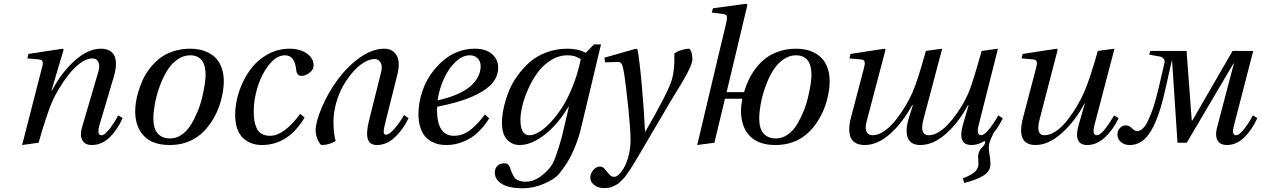

<svg xmlns="http://www.w3.org/2000/svg" viewBox="-20 -762 6732 1025"><path d="M98.1 12.2 203.1 -397Q210.4 -420.9 207.8 -432.1Q205.1 -443.4 188 -444.8L126 -450.2L131.8 -474.1L314.9 -502L319.8 -497.1L254.9 -278.8H257.8Q305.7 -372.1 377.4 -437Q449.2 -502 518.1 -502Q547.9 -502 566.9 -490.5Q585.9 -479 593 -458.7Q600.1 -438.5 598.9 -413.1Q597.7 -387.7 588.9 -356.9L511.2 -95.2Q496.1 -40 521 -40Q539.6 -40 565.9 -75Q592.3 -109.9 610.8 -146L634.8 -131.8Q606.4 -68.4 564.7 -28.1Q522.9 12.2 470.2 12.2Q431.2 12.2 418.2 -15.9Q405.3 -43.9 418.9 -85.9L504.9 -378.9Q514.2 -408.2 505.9 -429.2Q497.6 -450.2 472.2 -450.2Q443.4 -450.2 410.2 -426.3Q377 -402.3 348.1 -365.7Q319.3 -329.1 296.1 -290.8Q272.9 -252.4 257.8 -217.8Q226.1 -141.6 186 0Z M701.7 -168.9Q701.7 -189 705.3 -214.4Q709 -239.7 718.5 -272.2Q728 -304.7 742.4 -336.2Q756.8 -367.7 780.5 -397.9Q804.2 -428.2 833.5 -451.2Q862.8 -474.1 904.8 -488Q946.8 -502 995.6 -502Q1021.5 -502 1045.4 -497.3Q1069.3 -492.7 1093.5 -480.2Q1117.7 -467.8 1135.3 -448.5Q1152.8 -429.2 1163.8 -398.2Q1174.8 -367.2 1174.8 -327.1Q1174.8 -281.2 1159.2 -223.6Q1143.6 -166 1111.8 -116.2Q1030.8 12.2 885.7 12.2Q794.4 12.2 748 -36.6Q701.7 -85.4 701.7 -168.9ZM798.8 -128.9Q798.8 -76.2 821.8 -49.6Q844.7 -22.9 888.7 -22.9Q921.4 -22.9 950.2 -43Q979 -63 998.8 -95.2Q1018.6 -127.4 1034.4 -165.8Q1050.3 -204.1 1059.3 -242.7Q1068.4 -281.2 1073 -311.8Q1077.6 -342.3 1077.6 -361.8Q1077.6 -466.8 994.6 -466.8Q957 -466.8 923.8 -441.9Q890.6 -417 868.4 -378.9Q846.2 -340.8 830.1 -294.4Q814 -248 806.4 -205.3Q798.8 -162.6 798.8 -128.9Z M1235.4 -147.9Q1235.4 -210 1256.1 -272.5Q1276.9 -335 1313.2 -386.2Q1349.6 -437.5 1405.3 -469.7Q1460.9 -502 1525.4 -502Q1581.5 -502 1617.9 -476.6Q1654.3 -451.2 1654.3 -413.1Q1654.3 -390.1 1632.6 -373.5Q1610.8 -356.9 1590.3 -356.9Q1564.9 -356.9 1561.5 -387.2Q1557.1 -430.2 1542 -448.5Q1526.9 -466.8 1501.5 -466.8Q1457.5 -466.8 1418.2 -418.9Q1378.9 -371.1 1356.7 -302.2Q1334.5 -233.4 1334.5 -168Q1334.5 -138.7 1338.1 -117.2Q1341.8 -95.7 1350.8 -76.4Q1359.9 -57.1 1377.9 -47.1Q1396 -37.1 1422.4 -37.1Q1495.6 -37.1 1582.5 -153.8L1606.4 -134.8Q1518.6 12.2 1378.4 12.2Q1350.6 12.2 1326.4 4.2Q1302.2 -3.9 1281 -21.7Q1259.8 -39.6 1247.6 -71.8Q1235.4 -104 1235.4 -147.9Z M1950.2 -119.1 2014.2 -375Q2022.9 -408.2 2012 -427.5Q2001 -446.8 1980 -446.8Q1954.1 -446.8 1923.8 -429Q1893.6 -411.1 1865 -378.7Q1836.4 -346.2 1812.7 -304.9Q1789.1 -263.7 1774.7 -212.4Q1760.3 -161.1 1760.3 -110.8Q1760.3 -50.8 1772 -8.8Q1735.4 12.2 1697.3 12.2Q1689.5 12.2 1677.2 -13.7Q1665 -39.6 1665 -66.9Q1666 -113.8 1699.2 -191.2Q1732.4 -268.6 1782.2 -335.9Q1836.9 -409.7 1902.8 -455.8Q1968.8 -502 2030.3 -502Q2075.7 -502 2096.7 -467.5Q2117.7 -433.1 2102.1 -367.2L2040 -119.1Q2034.2 -95.7 2031.7 -84.2Q2029.3 -72.8 2028.6 -61.8Q2027.8 -50.8 2031 -46.9Q2034.2 -43 2041 -43Q2059.1 -43 2088.1 -77.6Q2117.2 -112.3 2137.2 -147.9L2161.1 -130.9Q2130.9 -68.8 2087.2 -28.3Q2043.5 12.2 1992.2 12.2Q1953.1 12.2 1943.4 -20.3Q1933.6 -52.7 1950.2 -119.1Z M2213.9 -151.9Q2213.9 -215.3 2235.6 -277.6Q2257.3 -339.8 2296.9 -388.2Q2389.2 -502 2515.6 -502Q2574.2 -502 2606.9 -473.1Q2639.6 -444.3 2639.6 -401.9Q2639.6 -348.1 2597.7 -306.2Q2561 -272 2495.8 -243.9Q2430.7 -215.8 2314 -191.9Q2313 -185.1 2313 -175.8Q2313 -37.1 2403.8 -37.1Q2430.2 -37.1 2455.1 -47.4Q2480 -57.6 2502 -77.4Q2523.9 -97.2 2537.4 -112.3Q2550.8 -127.4 2568.8 -150.9L2591.8 -130.9Q2567.4 -90.8 2538.1 -62Q2508.8 -33.2 2478.8 -17.6Q2448.7 -2 2420.4 5.1Q2392.1 12.2 2362.8 12.2Q2343.3 12.2 2325 8.8Q2306.6 5.4 2285.6 -5.4Q2264.6 -16.1 2249.5 -33.4Q2234.4 -50.8 2224.1 -81.3Q2213.9 -111.8 2213.9 -151.9ZM2315.9 -226.1Q2377 -239.3 2422.6 -259.8Q2468.3 -280.3 2494.6 -304.7Q2521 -329.1 2533.4 -355Q2545.9 -380.9 2545.9 -408.2Q2545.9 -434.6 2530 -450.7Q2514.2 -466.8 2487.8 -466.8Q2449.2 -466.8 2412.1 -431.9Q2375 -397 2349.9 -341.8Q2324.7 -286.6 2315.9 -226.1Z M2659.7 -106.9Q2659.7 -142.6 2668.5 -183.8Q2677.2 -225.1 2694.6 -270Q2711.9 -314.9 2741.2 -356Q2770.5 -397 2807.6 -429.9Q2844.7 -462.9 2897.2 -482.4Q2949.7 -502 3009.3 -502Q3067.4 -502 3107.4 -480L3150.4 -524.9H3188.5L3076.7 -56.2Q3056.6 12.2 3030.5 64.9Q3004.4 117.7 2964.4 166Q2941.9 193.8 2885 218.5Q2828.1 243.2 2773.4 243.2Q2695.8 243.2 2658.7 219.5Q2621.6 195.8 2621.6 160.2Q2621.6 138.2 2634.3 124Q2647 109.9 2673.3 109.9Q2685.1 109.9 2692.9 117.2Q2700.7 124.5 2703.6 135.3Q2706.5 146 2712.2 158.9Q2717.8 171.9 2724.4 182.6Q2731 193.4 2746.8 200.7Q2762.7 208 2785.6 208Q2831.5 208 2872.8 175Q2914.1 142.1 2931.6 108.9Q2944.8 83 2963.9 22Q2982.9 -39.1 2994.6 -96.2L3016.6 -189.9H3013.2Q2957.5 -97.2 2887.2 -42.5Q2816.9 12.2 2754.4 12.2Q2713.9 12.2 2686.8 -16.8Q2659.7 -45.9 2659.7 -106.9ZM2758.3 -123Q2758.3 -40 2806.6 -40Q2827.6 -40 2855.7 -55.9Q2883.8 -71.8 2916.3 -105.7Q2948.7 -139.6 2979.2 -186Q3009.8 -232.4 3037.1 -300.5Q3064.5 -368.7 3080.6 -445.8Q3052.2 -466.8 3010.3 -466.8Q2962.9 -466.8 2920.7 -440.4Q2878.4 -414.1 2849.6 -374Q2820.8 -334 2799.6 -286.4Q2778.3 -238.8 2768.3 -196.3Q2758.3 -153.8 2758.3 -123Z M3131.3 187Q3131.3 165 3147 146.2Q3162.6 127.4 3182.1 127Q3192.9 127 3200 132.3Q3207 137.7 3217.3 150.9Q3230 167.5 3238.8 174.8Q3247.6 182.1 3258.3 182.1Q3273.4 182.1 3291 162.4Q3308.6 142.6 3322.3 110.8Q3346.2 52.7 3346.2 -13.2Q3346.2 -67.4 3335 -178.5Q3323.7 -289.6 3313 -362.8Q3306.6 -404.3 3300.3 -418Q3293.9 -431.6 3278.3 -431.2L3210.4 -429.2L3207 -454.1L3375 -502L3383.3 -498Q3394 -443.4 3406 -310.1Q3418 -176.8 3423.3 -61H3426.3Q3547.9 -271 3567.4 -338.9Q3582.5 -390.6 3580.1 -477.1Q3597.2 -488.8 3619.6 -495.4Q3642.1 -502 3658.2 -502Q3661.6 -502 3665.8 -495.6Q3669.9 -489.3 3673.1 -475.8Q3676.3 -462.4 3676.3 -445.8Q3676.3 -437.5 3673.1 -426Q3669.9 -414.6 3662.1 -398.2Q3654.3 -381.8 3647.5 -368.4Q3640.6 -355 3627.2 -332Q3613.8 -309.1 3605.5 -295.4Q3597.2 -281.7 3580.3 -254.6Q3563.5 -227.5 3556.2 -214.8Q3541.5 -190.9 3414.1 26.9Q3397.5 55.7 3388.9 70.1Q3380.4 84.5 3366.7 107.2Q3353 129.9 3345.7 140.6Q3338.4 151.4 3326.9 168Q3315.4 184.6 3307.9 191.9Q3300.3 199.2 3289.6 209.7Q3278.8 220.2 3270 224.6Q3261.2 229 3250.2 234.1Q3239.3 239.3 3228 240.7Q3216.8 242.2 3204.1 242.2Q3172.4 242.2 3151.9 225.3Q3131.3 208.5 3131.3 187Z M3702.1 12.2 3818.8 -480 3856.9 -639.2Q3863.3 -668.5 3859.6 -677Q3856 -685.5 3836.9 -688L3779.8 -694.8L3786.1 -717.8L3964.8 -742.2L3970.2 -736.8L3909.2 -480L3858.9 -270H3952.1Q3961.9 -303.7 3976.1 -334.2Q3990.2 -364.7 4013.9 -396.2Q4037.6 -427.7 4066.9 -450.4Q4096.2 -473.1 4138.4 -487.5Q4180.7 -502 4230 -502Q4255.9 -502 4279.8 -497.3Q4303.7 -492.7 4327.9 -480.2Q4352.1 -467.8 4369.6 -448.5Q4387.2 -429.2 4398.2 -398.2Q4409.2 -367.2 4409.2 -327.1Q4409.2 -281.2 4393.6 -223.6Q4377.9 -166 4346.2 -116.2Q4265.1 12.2 4120.1 12.2Q4028.8 12.2 3982.4 -36.6Q3936 -85.4 3936 -168.9Q3936 -198.7 3942.9 -234.9H3850.1L3793.9 0ZM4033.2 -128.9Q4033.2 -76.2 4056.2 -49.6Q4079.1 -22.9 4123 -22.9Q4155.8 -22.9 4184.6 -43Q4213.4 -63 4233.2 -95.2Q4252.9 -127.4 4268.8 -165.8Q4284.7 -204.1 4293.7 -242.7Q4302.7 -281.2 4307.4 -311.8Q4312 -342.3 4312 -361.8Q4312 -466.8 4229 -466.8Q4191.4 -466.8 4158.2 -441.9Q4125 -417 4102.8 -378.9Q4080.6 -340.8 4064.5 -294.4Q4048.3 -248 4040.8 -205.3Q4033.2 -162.6 4033.2 -128.9Z M4514.6 -450.2 4520.5 -474.1 4702.6 -502 4707.5 -497.1 4605.5 -109.9Q4597.2 -77.6 4606 -58.8Q4614.7 -40 4639.6 -40Q4669.4 -40 4702.4 -63.5Q4735.4 -86.9 4763.7 -123.3Q4792 -159.7 4814.2 -197Q4836.4 -234.4 4851.6 -269Q4869.1 -311 4883.3 -356Q4897.5 -400.9 4922.9 -490.2L5009.8 -502L4909.7 -124Q4887.7 -40 4939.5 -40Q4963.4 -40 4990.5 -56.4Q5017.6 -72.8 5041.5 -98.4Q5065.4 -124 5087.9 -156Q5110.4 -188 5127.2 -219Q5144 -250 5154.8 -276.9Q5174.8 -327.6 5220.7 -490.2L5307.6 -502L5204.6 -94.2Q5190.9 -40 5217.8 -40Q5247.6 -40 5309.6 -146L5333.5 -130.9Q5310.5 -84.5 5285.6 -54.2Q5270.5 -23.9 5264.6 -7.6Q5258.8 8.8 5258.8 23.9Q5258.8 40 5263.2 67.1Q5267.6 94.2 5267.6 112.8Q5267.6 151.4 5231.9 174.3Q5196.3 197.3 5127.4 214.8L5120.6 189.9Q5168.5 171.4 5186 153.8Q5203.6 136.2 5203.6 111.8Q5203.6 106.4 5202.6 93.5Q5201.7 80.6 5201.7 74.2Q5201.7 59.6 5207.5 47.1Q5213.4 34.7 5220.7 27.6Q5228 20.5 5233.9 12.2Q5239.7 3.9 5239.7 -3.9Q5239.7 -10.7 5231.4 -6.8Q5200.2 12.2 5166.5 12.2Q5089.8 12.2 5120.6 -96.2L5150.9 -200.2H5147.5Q5094.2 -103 5027.3 -45.4Q4960.4 12.2 4893.6 12.2Q4841.3 12.2 4826.2 -26.4Q4811 -64.9 4833.5 -137.2L4853.5 -200.2H4849.6Q4794.4 -101.1 4728.5 -44.4Q4662.6 12.2 4596.7 12.2Q4566.4 12.2 4547.1 1Q4527.8 -10.3 4520.5 -30.5Q4513.2 -50.8 4513.7 -76.2Q4514.2 -101.6 4522.5 -132.8L4591.8 -397Q4596.2 -414.1 4596.7 -423.1Q4597.2 -432.1 4592.8 -438Q4588.4 -443.8 4576.7 -444.8Z M5433.6 -450.2 5439.5 -474.1 5621.6 -502 5626.5 -497.1 5530.8 -127.9Q5507.8 -40 5555.7 -40Q5585.4 -40 5617.7 -62Q5649.9 -84 5677.7 -119.6Q5705.6 -155.3 5728.8 -194.3Q5752 -233.4 5769.5 -273.9Q5800.3 -346.2 5840.8 -490.2L5929.7 -502L5822.8 -94.2Q5809.1 -40 5835.4 -40Q5865.7 -40 5927.7 -146L5951.7 -130.9Q5922.4 -69.3 5878.7 -28.6Q5835 12.2 5784.7 12.2Q5708 12.2 5738.8 -96.2L5771.5 -210H5769.5Q5721.7 -117.2 5649.7 -52.5Q5577.6 12.2 5508.8 12.2Q5403.3 12.2 5441.4 -132.8L5510.7 -397Q5515.1 -414.1 5515.6 -423.1Q5516.1 -432.1 5511.7 -438Q5507.3 -443.8 5495.6 -444.8Z M5945.3 -43Q5945.3 -62.5 5958 -77.6Q5970.7 -92.8 5990.2 -92.8Q6007.3 -92.8 6022.7 -77.4Q6038.1 -62 6050.3 -62Q6065.9 -62 6080.6 -75.7Q6095.2 -89.4 6107.7 -115.5Q6120.1 -141.6 6130.6 -169.9Q6141.1 -198.2 6151.4 -237.1Q6161.6 -275.9 6168.5 -304.7Q6175.3 -333.5 6183.8 -371.1Q6192.4 -408.7 6196.3 -424.8Q6199.7 -439 6192.4 -448.2Q6185.1 -457.5 6173.3 -460L6115.2 -470.2L6120.1 -490.2H6314.5L6342.3 -118.2H6345.2L6560.1 -490.2H6670.4L6568.4 -95.2Q6561.5 -71.3 6563 -55.7Q6564.5 -40 6578.1 -40Q6596.7 -40 6623.3 -75Q6649.9 -109.9 6668.5 -146L6692.4 -131.8Q6664.1 -68.8 6622.3 -28.3Q6580.6 12.2 6530.3 12.2Q6491.2 12.2 6478.5 -15.4Q6465.8 -43 6478.5 -85.9L6567.4 -423.8H6565.4L6315.4 0H6266.1L6237.3 -437H6235.4Q6196.8 -259.8 6180.7 -203.1Q6140.6 -61.5 6085.4 -15.1Q6052.7 12.2 6011.2 12.2Q5981.9 12.2 5963.6 -4.2Q5945.3 -20.5 5945.3 -43Z"/></svg>

Font: Linguistics Pro
Style: Italic
Weight: 400
Italic angle: -12°
Designer: Stefan Peev, Context Ltd
Foundry: Stefan Peev, Context Ltd
Version: Version 001.000